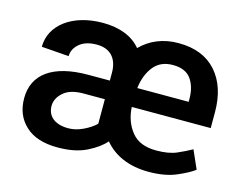

<svg xmlns="http://www.w3.org/2000/svg" viewBox="-81 -663 1007 797"><g transform="rotate(15 422.5 -264.0)"><path d="M612.3 10.3C660.6 10.3 701.2 2.9 733.9 -11.7C766.6 -25.9 789.6 -38.6 803.7 -49.8L769 -128.4C751 -118.2 731 -108.4 708.5 -98.6C685.5 -88.4 656.2 -83.5 620.6 -83.5C572.3 -83.5 537.1 -97.7 514.2 -126.5C491.2 -154.8 478.5 -189.9 476.1 -231.9H815.4V-300.3C815.4 -373 796.4 -431.2 758.3 -474.1C720.2 -516.6 666.5 -538.1 596.7 -538.1C529.8 -538.6 474.6 -514.6 434.1 -473.6C398.9 -516.6 341.8 -538.1 271 -538.1C139.2 -538.1 50.8 -469.7 50.8 -376.5L168.5 -367.7C168.5 -388.7 177.7 -406.7 195.8 -421.9C213.9 -437 238.3 -444.3 270 -444.3C328.1 -444.3 359.9 -408.2 359.9 -348.1V-314H267.1C115.2 -314 35.2 -254.9 35.2 -151.9C35.2 -102.5 51.3 -63.5 83.5 -34.2C115.2 -4.4 161.1 10.3 221.2 10.3C271.5 10.3 313 2 346.2 -14.6C378.9 -30.8 404.3 -49.3 421.4 -69.3C462.9 -19 527.8 10.3 612.3 10.3ZM596.7 -444.3C633.3 -444.3 659.2 -433.1 675.3 -410.6C690.9 -388.2 698.7 -360.4 698.7 -327.6V-313.5H478C482.4 -351.6 494.6 -382.8 514.2 -407.7C533.7 -432.1 561 -444.3 596.7 -444.3ZM243.7 -78.1C182.6 -78.1 153.3 -108.9 153.3 -149.9C153.3 -171.9 163.1 -191.4 182.6 -208.5C201.7 -225.6 230.5 -233.9 268.1 -233.9H359.9V-128.4C346.2 -115.2 328.6 -103.5 307.1 -93.3C285.6 -83 264.6 -78.1 243.7 -78.1Z"/></g></svg>

Font: Vazirmatn Medium
Style: Regular
Weight: 500
Designer: Saber Rastikerdar
Foundry: Saber Rastikerdar
Version: Version 33.003